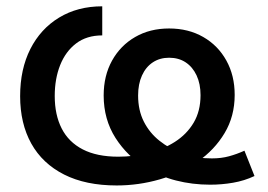

<svg xmlns="http://www.w3.org/2000/svg" viewBox="-20 -564 831 596"><path d="M342.3 11.7Q246.1 11.7 179 -22.2Q111.8 -56.2 77.1 -118.4Q42.5 -180.7 42.5 -265.6Q42.5 -349.1 74.2 -411.9Q106 -474.6 163.6 -509.5Q221.2 -544.4 297.4 -544.4V-454.1Q249 -454.1 216.3 -429.2Q183.6 -404.3 166.7 -361.8Q149.9 -319.3 149.9 -266.1Q149.9 -207.5 171.4 -165.3Q192.9 -123 236.8 -100.3Q280.8 -77.6 347.2 -77.6Q395 -77.6 440.4 -88.9Q485.8 -100.1 522.7 -123.5Q559.6 -147 581.1 -183.1Q602.5 -219.2 602.5 -268.6Q602.5 -303.7 590.3 -329.8Q578.1 -356 556.4 -370.4Q534.7 -384.8 504.9 -384.8Q476.1 -384.8 454.3 -370.4Q432.6 -356 420.7 -329.6Q408.7 -303.2 408.7 -267.6Q408.7 -221.7 426.5 -186.5Q444.3 -151.4 475.1 -127Q505.9 -102.5 544.4 -87.9Q565.4 -78.6 590.6 -75.4Q615.7 -72.3 637.7 -72.3Q667 -72.3 690.9 -78.9Q714.8 -85.4 738.8 -96.2L770 -17.6Q738.8 -2.9 703.6 3.2Q668.5 9.3 632.3 9.3Q577.1 9.3 526.4 -3.7Q475.6 -16.6 433.6 -43.5Q375.5 -78.1 338.6 -135.7Q301.8 -193.4 301.8 -267.6Q301.8 -329.1 327.9 -376Q354 -422.9 399.7 -449.2Q445.3 -475.6 504.9 -475.6Q564.9 -475.6 610.8 -449.2Q656.7 -422.9 682.6 -376.2Q708.5 -329.6 708.5 -269.5Q708.5 -203.1 677.2 -150.9Q646 -98.6 593.5 -62.3Q541 -25.9 475.6 -7.1Q410.2 11.7 342.3 11.7Z"/></svg>

Font: Inter 20pt Medium
Style: Regular
Weight: 500
Version: Version 4.001;git-66647c0bb